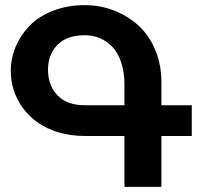

<svg xmlns="http://www.w3.org/2000/svg" viewBox="-20 -728 789 748"><path d="M608.9 -198.2V0H464.8V-198.2H311Q255.9 -198.2 208.3 -212.4Q160.6 -226.6 127 -250.7Q93.3 -274.9 69.3 -307.1Q45.4 -339.4 33.7 -376Q22 -412.6 22 -451.2Q22 -500.5 41 -545.9Q60.1 -591.3 95.2 -627.7Q130.4 -664.1 186.5 -686Q242.7 -708 311 -708Q367.7 -708 420.4 -688.5Q473.1 -668.9 515.6 -632.1Q558.1 -595.2 583.5 -536.6Q608.9 -478 608.9 -405.8V-317.9H727.1V-198.2ZM311 -317.9H464.8V-397Q464.8 -446.8 452.1 -484.9Q439.5 -522.9 417.5 -545.7Q395.5 -568.4 368.7 -579.6Q341.8 -590.8 311 -590.8Q240.2 -590.8 203.6 -553Q167 -515.1 167 -456.1Q167 -395.5 203.9 -356.7Q240.7 -317.9 311 -317.9Z"/></svg>

Font: LT Superior
Style: Bold
Weight: 400
Designer: Daniel Lyons
Foundry: LyonsType
Version: Version 1.000